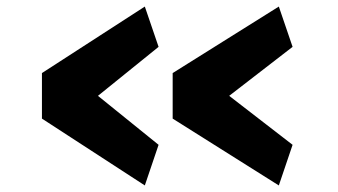

<svg xmlns="http://www.w3.org/2000/svg" viewBox="-20 -593 1031 586"><path d="M507 -231V-370L831 -573L873 -450L679.5 -300.5L873 -151L831 -27ZM108 -231V-370L422 -573L464 -450L279 -300.5L464 -151L422 -27Z"/></svg>

Font: Koeln Type Sans ExtraBold
Style: Regular
Weight: 800
Designer: Eben Sorkin
Foundry: Eben Sorkin
Version: Version 2.001